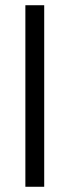

<svg xmlns="http://www.w3.org/2000/svg" viewBox="-20 -714 268 734"><path d="M77 0V-694H149V0Z"/></svg>

Font: Coval
Style: ExtraLight
Weight: 250
Foundry: Context Ltd
Version: Version 001.000